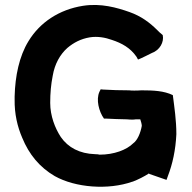

<svg xmlns="http://www.w3.org/2000/svg" viewBox="-20 -735 762 761"><path d="M38 -341C37 -284 49 -233 68 -189C95 -123 137 -72 197 -37C279 9 409 19 505 -15H506C529 -24 551 -35 571 -48V-46L640 -22L645 -36C664 -85 676 -140 679 -203V-204C679 -258 671 -311 665 -358C630 -375 588 -377 541 -377H540C530 -376 520 -376 512 -376C505 -376 497 -376 492 -377H490C456 -377 423 -378 389 -380L379 -381L374 -371C360 -340 372 -293 392 -265H399C426 -264 454 -262 483 -262C489 -261 499 -261 506 -261C508 -261 512 -261 518 -262H536C539 -254 542 -242 542 -236C537 -208 525 -179 508 -167C482 -141 432 -122 375 -122C372 -123 364 -124 356 -124C296 -126 250 -150 221 -192C198 -227 179 -276 179 -327C179 -366 182 -400 189 -435C197 -482 218 -519 247 -545C272 -566 300 -581 336 -587C367 -592 398 -586 423 -577C463 -564 497 -545 521 -510L527 -499L539 -504C553 -510 565 -517 582 -525C613 -536 631 -568 625 -596C617 -602 609 -610 603 -616C573 -646 539 -671 494 -687C443 -705 380 -723 309 -712C214 -697 138 -646 93 -572C56 -512 40 -433 38 -353Z"/></svg>

Font: Hussar Pisanka
Style: Bd
Weight: 700
Designer: Robert Jablonski
Foundry: Cannot Into Space Fonts
Version: Version 1.070